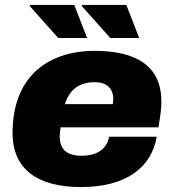

<svg xmlns="http://www.w3.org/2000/svg" viewBox="-20 -746 707 778"><path d="M427 -592H544L492 -726H314L311 -722ZM216 -592H333L281 -726H103L100 -722ZM308 12C489 12 594 -66 615 -192H422C414 -149 382 -115 311 -115C248 -115 222 -143 222 -194C222 -205 224 -220 226 -230H622C632 -289 634 -312 634 -334C634 -475 537 -540 363 -540C196 -540 67 -457 38 -289C33 -263 31 -236 31 -207C31 -57 136 12 308 12ZM243 -324C260 -379 297 -413 364 -413C412 -413 439 -388 439 -345C439 -339 438 -331 437 -324Z"/></svg>

Font: Archivo Black
Style: Italic
Weight: 900
Italic angle: -10°
Designer: Hector Gatti
Foundry: Omnibus-Type
Version: Version 2.001